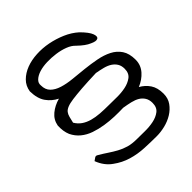

<svg xmlns="http://www.w3.org/2000/svg" viewBox="-187 -775 889 889"><g transform="rotate(-45 257.5 -331.0)"><path d="M307.6 -203.1Q281.2 -202.1 250 -203.1Q218.8 -204.1 188 -209Q157.2 -213.9 128.9 -223.6Q100.6 -233.4 79.1 -251Q57.6 -268.6 44.9 -294.9Q33.2 -322.3 35.2 -359.4Q41 -391.6 66.4 -412.6Q91.8 -433.6 127 -443.4Q95.7 -459 76.2 -486.8Q56.6 -514.6 55.7 -562.5Q60.5 -593.8 81.5 -614.7Q102.5 -635.7 133.3 -647.5Q164.1 -659.2 201.2 -661.1Q238.3 -663.1 275.9 -655.8Q313.5 -648.4 348.6 -633.3Q383.8 -618.2 411.1 -593.8Q443.4 -561.5 451.2 -540.5Q459 -519.5 448.2 -513.7Q437.5 -507.8 413.1 -519.5Q388.7 -529.3 356.4 -560.5Q341.8 -576.2 317.4 -585.4Q293 -594.7 264.6 -598.6Q236.3 -602.5 208 -601.6Q179.7 -600.6 157.7 -593.8Q135.7 -586.9 122.6 -574.7Q109.4 -562.5 111.3 -545.9Q111.3 -517.6 127.9 -501Q144.5 -484.4 172.9 -475.6Q201.2 -466.8 236.3 -463.4Q271.5 -460 308.6 -456.1Q345.7 -452.1 381.3 -445.3Q417 -438.5 444.8 -424.3Q472.7 -410.2 489.3 -385.3Q505.9 -360.4 505.9 -320.3Q505.9 -301.8 500 -286.6Q494.1 -271.5 482.9 -258.8Q471.7 -246.1 457.5 -236.3Q443.4 -226.6 426.8 -219.7Q453.1 -205.1 469.7 -180.7Q486.3 -156.2 486.3 -117.2Q486.3 -86.9 470.7 -64.9Q455.1 -43 431.2 -28.3Q407.2 -13.7 378.9 -6.8Q350.6 0 325.2 0Q288.1 0 245.6 -2Q203.1 -3.9 164.1 -15.6Q125 -27.3 91.8 -51.8Q56.6 -76.2 39.1 -122.1Q46.9 -127.9 53.7 -132.3Q60.5 -136.7 68.4 -131.8Q91.8 -118.2 111.3 -105Q130.9 -91.8 151.4 -80.6Q171.9 -69.3 195.3 -62.5Q218.8 -55.7 251 -55.7Q271.5 -55.7 300.8 -55.2Q330.1 -54.7 356.4 -60.1Q382.8 -65.4 401.4 -79.6Q419.9 -93.8 419.9 -123Q419.9 -143.6 411.1 -157.7Q402.3 -171.9 387.7 -180.7Q373 -189.5 352.5 -194.3Q332 -199.2 307.6 -203.1ZM332 -406.2Q274.4 -404.3 235.8 -401.4Q197.3 -398.4 172.4 -395Q147.5 -391.6 133.3 -385.7Q119.1 -379.9 112.3 -371.1Q105.5 -362.3 102.1 -349.1Q98.6 -335.9 94.7 -318.4Q106.4 -298.8 123.5 -287.1Q140.6 -275.4 163.1 -269Q185.5 -262.7 212.9 -260.7Q240.2 -258.8 271.5 -258.8Q292 -258.8 320.8 -258.3Q349.6 -257.8 376 -263.2Q402.3 -268.6 421.4 -282.7Q440.4 -296.9 440.4 -326.2Q440.4 -345.7 432.1 -359.4Q423.8 -373 409.7 -382.3Q395.5 -391.6 375 -397Q354.5 -402.3 332 -406.2Z"/></g></svg>

Font: Indie Flower
Style: Regular
Weight: 400
Designer: Kimberly Geswein
Foundry: Kimberly Geswein
Version: Version 1.001 2010